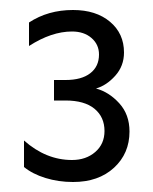

<svg xmlns="http://www.w3.org/2000/svg" viewBox="-20 -649 306 384"><path d="M239 -386Q239 -342 208 -313.5Q177 -285 126 -285Q97 -285 71 -293Q45 -301 28 -315V-368Q72 -329 124 -329Q152 -329 170.5 -345Q189 -361 189 -387Q189 -415 169 -431.5Q149 -448 111 -448H88V-489H111Q143 -489 160.5 -502.5Q178 -516 178 -540Q178 -560 163 -573Q148 -586 124 -586Q83 -586 38 -557V-604Q76 -629 126 -629Q172 -629 200 -605.5Q228 -582 228 -544Q228 -517 210.5 -497.5Q193 -478 172 -472Q198 -465 218.5 -442.5Q239 -420 239 -386Z"/></svg>

Font: Madhuban
Style: Regular
Weight: 400
Designer: jaikishan Patel
Foundry: MagicType
Version: Version 1.000